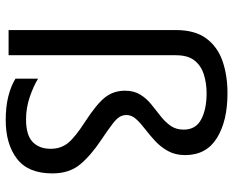

<svg xmlns="http://www.w3.org/2000/svg" viewBox="-92 -713 815 671"><g transform="rotate(90 315.5 -377.5)"><path d="M522 -617Q522 -583 508 -557.5Q494 -532 473 -512.5Q452 -493 431 -477Q410 -461 396 -445.5Q382 -430 382 -412Q382 -399 388.5 -388Q395 -377 414 -362.5Q433 -348 470 -323Q524 -287 555 -249.5Q586 -212 586 -153Q586 -68 534.5 -29Q483 10 400 10Q353 10 317 1Q281 -8 255 -24V-103Q281 -87 319 -74Q357 -61 397 -61Q452 -61 476 -84Q500 -107 500 -147Q500 -183 479.5 -208Q459 -233 406 -267Q343 -308 320 -337.5Q297 -367 297 -407Q297 -438 310.5 -460Q324 -482 344.5 -498.5Q365 -515 385.5 -531Q406 -547 419.5 -566Q433 -585 433 -612Q433 -654 397.5 -673Q362 -692 306 -692Q271 -692 240.5 -682.5Q210 -673 191.5 -650Q173 -627 173 -584V0H85V-584Q85 -651 114 -690.5Q143 -730 193 -747.5Q243 -765 306 -765Q403 -765 462.5 -728Q522 -691 522 -617Z"/></g></svg>

Font: Noto Sans Lao
Style: Regular
Weight: 400
Designer: Monotype Design Team
Foundry: Monotype Imaging Inc.
Version: Version 2.003; ttfautohint (v1.8.4.7-5d5b)